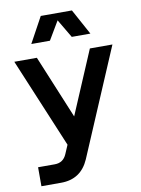

<svg xmlns="http://www.w3.org/2000/svg" viewBox="-99 -789 775 1056"><g transform="rotate(-10 288.5 -261.5)"><path d="M205 49 226 0 17 -500H143L289 -147L439 -500H565L311 97Q266 200 155 200H45V94H138Q186 94 205 49ZM378 -723 456 -580H352L291 -683L230 -580H126L204 -723Z"/></g></svg>

Font: MedMera Sans Semibold
Style: Regular
Weight: 600
Designer: Kasper Nordkvist
Foundry: UNCUT.wtf
Version: Version 1.300